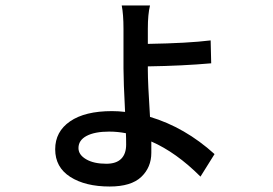

<svg xmlns="http://www.w3.org/2000/svg" viewBox="-20 -618 996 700"><path d="M181.2 -73.7Q181.2 -138.2 235.4 -175.5Q289.6 -212.9 388.2 -212.9Q412.1 -212.9 436 -210Q430.2 -322.3 430.2 -369.1V-513.2Q430.2 -565.4 423.8 -598.1H526.9Q519 -565.9 519 -513.7V-458Q665 -460.4 748 -470.7L750 -387.2Q645.5 -377.9 519 -376V-361.8Q519 -315.9 526.9 -191.9Q654.3 -153.8 762.2 -56.2L710.9 25.9Q622.6 -62.5 531.7 -102.1V-61Q531.7 -7.8 494.9 27.1Q458 62 379.9 62Q291 62 236.1 26.9Q181.2 -8.3 181.2 -73.7ZM377.9 -138.2Q325.7 -138.2 295.9 -122.6Q266.1 -106.9 266.1 -78.1Q266.1 -53.7 293.9 -37.4Q321.8 -21 367.7 -21Q403.8 -21 421.9 -39.1Q439.9 -57.1 439.9 -90.8Q439.9 -117.2 439 -132.3Q408.7 -138.2 377.9 -138.2Z"/></svg>

Font: Karasuma Gothic
Style: Regular
Weight: 500
Designer: Rasmus Andersson / Ryoko Nishizuka
Foundry: Genbu
Version: Version 1.00